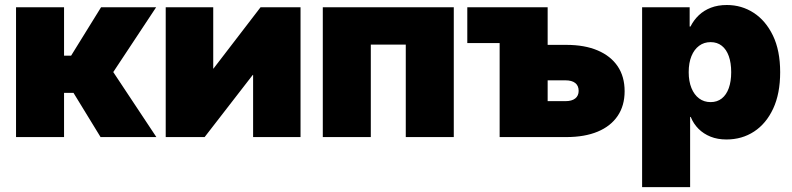

<svg xmlns="http://www.w3.org/2000/svg" viewBox="-20 -559 3228 783"><path d="M45.4 0V-529.3H241.2V-332H270L392.1 -529.3H616.7L441.9 -265.1L617.7 0H390.1L279.8 -180.2H241.2V0Z M1205.6 0H1012.2V-253.4H1010.7L814.5 0H655.8V-529.3H849.6V-279.3H850.6L1042.5 -529.3H1205.6Z M1830.6 -529.3V0H1634.8V-377H1492.2V0H1296.4V-529.3Z M1885.7 -383.3V-529.3H2080.1V-383.3ZM2130.4 -376H2289.6Q2364.3 -376 2417.5 -353.3Q2470.7 -330.6 2499 -288.6Q2527.3 -246.6 2527.3 -187Q2527.3 -128.4 2499 -86.4Q2470.7 -44.4 2417.5 -22.2Q2364.3 0 2289.6 0H2017.6V-529.3H2213.4V-146.5H2286.1Q2312 -146.5 2325.9 -157.5Q2339.8 -168.5 2339.8 -188.5Q2339.8 -209.5 2325.9 -220.5Q2312 -231.4 2286.1 -231.4H2130.4Z M2598.6 204.1V-529.3H2792.5V-450.7H2795.9Q2809.1 -477.1 2829.8 -496.8Q2850.6 -516.6 2879.2 -527.6Q2907.7 -538.6 2944.3 -538.6Q3004.4 -538.6 3053.5 -506.8Q3102.5 -475.1 3132.1 -414.1Q3161.6 -353 3161.6 -264.6Q3161.6 -177.2 3133.1 -116Q3104.5 -54.7 3055.2 -22.5Q3005.9 9.8 2942.4 9.8Q2906.2 9.8 2877.7 -1.7Q2849.1 -13.2 2828.6 -33.7Q2808.1 -54.2 2796.9 -82H2794.4V204.1ZM2877.9 -142.6Q2904.8 -142.6 2923.6 -157.5Q2942.4 -172.4 2952.1 -199.7Q2961.9 -227.1 2961.9 -264.6Q2961.9 -302.7 2952.1 -330.1Q2942.4 -357.4 2923.6 -372.3Q2904.8 -387.2 2877.9 -387.2Q2851.1 -387.2 2831.1 -372.3Q2811 -357.4 2799.8 -330.1Q2788.6 -302.7 2788.6 -264.6Q2788.6 -227.5 2799.8 -200Q2811 -172.4 2831.1 -157.5Q2851.1 -142.6 2877.9 -142.6Z"/></svg>

Font: Inter 24pt Black
Style: Regular
Weight: 900
Designer: Rasmus Andersson
Foundry: rsms
Version: Version 4.001;git-66647c0bb